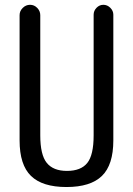

<svg xmlns="http://www.w3.org/2000/svg" viewBox="-20 -750 540 780"><path d="M59.6 -179.7V-688.5Q59.6 -705.1 72.3 -717.8Q85 -730.5 102.1 -730.5Q119.1 -730.5 131.3 -717.8Q143.6 -705.1 143.6 -688.5V-200.2Q143.6 -121.1 169.9 -88.4Q196.3 -55.7 252 -55.7Q308.6 -55.7 334.5 -87.9Q360.4 -120.1 360.4 -200.2V-690.4Q360.4 -706.1 372.1 -718.3Q383.8 -730.5 399.9 -730.5Q416 -730.5 428.2 -718.3Q440.4 -706.1 440.4 -690.4V-179.7Q440.4 -80.1 394 -35.2Q347.7 9.8 250 9.8Q152.3 9.8 106 -35.2Q59.6 -80.1 59.6 -179.7Z"/></svg>

Font: Rounded Mgen+ 1mn regular
Style: Regular
Weight: 400
Designer: [Source Han Sans]
Ryoko NISHIZUKA  (kana & ideographs); Paul D. Hunt (Latin, Greek & Cyrillic); Wenlong ZHANG  (bopomofo
Version: Version 1.059.20150602